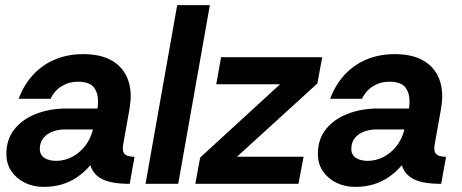

<svg xmlns="http://www.w3.org/2000/svg" viewBox="-20 -720 1809 752"><path d="M151 12Q111 12 78 -4Q45 -20 25 -49Q5 -78 5 -117Q5 -175 37 -214.5Q69 -254 122.5 -274.5Q176 -295 240 -295H362Q363 -303 363.5 -309.5Q364 -316 364 -323Q364 -358 346.5 -379Q329 -400 285 -400Q250 -400 221.5 -382.5Q193 -365 178 -333H53Q74 -389 110.5 -428Q147 -467 196.5 -487.5Q246 -508 306 -508Q367 -508 408 -488Q449 -468 470.5 -431Q492 -394 492 -342Q492 -331 490.5 -318.5Q489 -306 487 -292L463 -157Q462 -153 461.5 -147Q461 -141 461 -138Q461 -120 473 -113Q485 -106 507 -106L488 0Q417 0 381 -18Q345 -36 334 -73Q310 -45 282 -26Q254 -7 221.5 2.5Q189 12 151 12ZM200 -90Q233 -90 262.5 -105.5Q292 -121 313.5 -148.5Q335 -176 344 -213H234Q208 -213 185.5 -204.5Q163 -196 149.5 -179Q136 -162 136 -137Q136 -113 154 -101.5Q172 -90 200 -90Z M550 0 674 -700H802L678 0Z M745 0 764 -103 1077 -390H827L846 -496H1242L1223 -393L908 -106H1169L1149 0Z M1371 12Q1331 12 1298 -4Q1265 -20 1245 -49Q1225 -78 1225 -117Q1225 -175 1257 -214.5Q1289 -254 1342.5 -274.5Q1396 -295 1460 -295H1582Q1583 -303 1583.5 -309.5Q1584 -316 1584 -323Q1584 -358 1566.5 -379Q1549 -400 1505 -400Q1470 -400 1441.5 -382.5Q1413 -365 1398 -333H1273Q1294 -389 1330.5 -428Q1367 -467 1416.5 -487.5Q1466 -508 1526 -508Q1587 -508 1628 -488Q1669 -468 1690.5 -431Q1712 -394 1712 -342Q1712 -331 1710.5 -318.5Q1709 -306 1707 -292L1683 -157Q1682 -153 1681.5 -147Q1681 -141 1681 -138Q1681 -120 1693 -113Q1705 -106 1727 -106L1708 0Q1637 0 1601 -18Q1565 -36 1554 -73Q1530 -45 1502 -26Q1474 -7 1441.5 2.5Q1409 12 1371 12ZM1420 -90Q1453 -90 1482.5 -105.5Q1512 -121 1533.5 -148.5Q1555 -176 1564 -213H1454Q1428 -213 1405.5 -204.5Q1383 -196 1369.5 -179Q1356 -162 1356 -137Q1356 -113 1374 -101.5Q1392 -90 1420 -90Z"/></svg>

Font: Rethink Sans
Style: Bold Italic
Weight: 700
Italic angle: -10°
Designer: The Rethink Sans project authors (Hans Thiessen). DM Sans designed by Colophon Foundry.
Foundry: Rethink Communications LLC
Version: Version 1.001